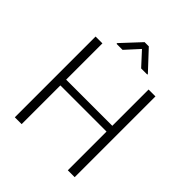

<svg xmlns="http://www.w3.org/2000/svg" viewBox="-244 -1049 1195 1195"><g transform="rotate(45 354.0 -451.0)"><path d="M616.7 0H556.2V-340.8H149.9V0H89.8V-710.9H149.9V-391.6H556.2V-710.9H616.7ZM484.9 -775.9V-771H430.7L348.6 -860.4L267.1 -771H213.9V-777.3L330.1 -901.9H367.2Z"/></g></svg>

Font: Melbourne
Style: Light
Weight: 300
Designer: Google
Version: Version 2.000980; 2014